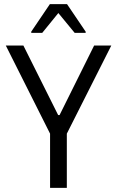

<svg xmlns="http://www.w3.org/2000/svg" viewBox="-20 -908 566 928"><path d="M8 0ZM222 0V-262L8 -688H93L261 -352H268L435 -688H518L303 -262V0ZM131 -749V-755L221 -888H304L394 -755V-749H341L262 -845L184 -749Z"/></svg>

Font: Assailand
Style: Regular
Weight: 400
Designer: Hector Gatti with collaboration of the Omnibus-Type team
Foundry: Omnibus-Type
Version: Version 0.072;October 19, 2019;FontCreator 12.0.0.2547 64-bi